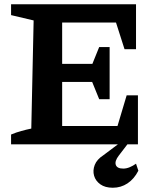

<svg xmlns="http://www.w3.org/2000/svg" viewBox="-20 -678 741 902"><path d="M575 -230H628V0H32V-46Q56 -56 79.5 -62.5Q103 -69 127 -74L138 -582L32 -607V-658H619V-447H565L525 -572H212L272 -632V-378H414L446 -457H495V-212H446L413 -293H272V-27L212 -86H532ZM510 204Q474 204 451.5 188Q429 172 422 147.5Q415 123 425 97Q435 71 466 51L566 -24H597L538 53Q518 79 524 96.5Q530 114 559 114Q574 114 589.5 107.5Q605 101 619 91L630 124Q610 163 579 183.5Q548 204 510 204Z"/></svg>

Font: Piazzolla 24pt
Style: Bold
Weight: 700
Designer: Juan Pablo del Peral
Foundry: Huerta Tipografica
Version: Version 2.005